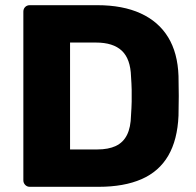

<svg xmlns="http://www.w3.org/2000/svg" viewBox="-20 -720 756 740"><path d="M95 0Q84 0 77 -7.5Q70 -15 70 -25V-675Q70 -686 77 -693Q84 -700 95 -700H355Q453 -700 522 -668.5Q591 -637 628 -576.5Q665 -516 668 -427Q669 -383 669 -350Q669 -317 668 -274Q664 -181 628.5 -120Q593 -59 525.5 -29.5Q458 0 360 0ZM250 -144H355Q398 -144 426.5 -157.5Q455 -171 469.5 -200Q484 -229 485 -276Q487 -305 487.5 -328Q488 -351 487.5 -374Q487 -397 485 -425Q483 -493 449.5 -524.5Q416 -556 350 -556H250Z"/></svg>

Font: DVN-Rubik
Style: Bold
Weight: 700
Designer: Hubert and Fischer
Foundry: Hubert & Fischer
Version: Version 2.102